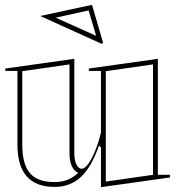

<svg xmlns="http://www.w3.org/2000/svg" viewBox="-20 -758 732 793"><path d="M205 14Q129 14 90.5 -29.5Q52 -73 52 -161V-465H2V-475L287 -515V-126Q287 -95 296 -78Q305 -61 317 -61Q330 -61 344.5 -81Q359 -101 373 -135Q387 -169 397 -211V-465H347V-475L632 -515V-36H682V-25L397 15V-149L389 -157Q358 -68 314 -27Q270 14 205 14ZM612 -492 417 -464V-8L612 -36ZM267 -492 72 -464V-161Q72 -80 103.5 -43Q135 -6 205 -6Q237 -6 260.5 -16Q284 -26 303 -44Q302 -45 299.5 -46Q297 -47 293 -50Q280 -61 273.5 -79.5Q267 -98 267 -126ZM400 -577 146 -692 360 -738 406 -581ZM377 -610 346 -715 210 -685 375 -611Z"/></svg>

Font: Kalnia Glaze Thin
Style: Regular
Weight: 100
Version: Version 1.110